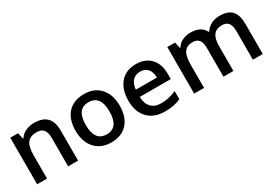

<svg xmlns="http://www.w3.org/2000/svg" viewBox="19 -1234 2740 1929"><g transform="rotate(-30 1389.0 -270.0)"><path d="M557.1 0H441.9V-332Q441.9 -394.5 416.7 -425.3Q391.6 -456.1 336.9 -456.1Q264.2 -456.1 230.5 -413.1Q196.8 -370.1 196.8 -269V0H82V-540H171.9L188 -469.2H193.8Q218.3 -507.8 263.2 -528.8Q308.1 -549.8 362.8 -549.8Q557.1 -549.8 557.1 -352.1Z M1195.8 -271Q1195.8 -138.7 1127.9 -64.5Q1060.1 9.8 939 9.8Q863.3 9.8 805.2 -24.4Q747.1 -58.6 715.8 -122.6Q684.6 -186.5 684.6 -271Q684.6 -402.3 752 -476.1Q819.3 -549.8 941.9 -549.8Q1059.1 -549.8 1127.4 -474.4Q1195.8 -398.9 1195.8 -271ZM802.7 -271Q802.7 -84 940.9 -84Q1077.6 -84 1077.6 -271Q1077.6 -456.1 939.9 -456.1Q867.7 -456.1 835.2 -408.2Q802.7 -360.4 802.7 -271Z M1563.5 9.8Q1437.5 9.8 1366.5 -63.7Q1295.4 -137.2 1295.4 -266.1Q1295.4 -398.4 1361.3 -474.1Q1427.2 -549.8 1542.5 -549.8Q1649.4 -549.8 1711.4 -484.9Q1773.4 -419.9 1773.4 -306.2V-244.1H1413.6Q1416 -165.5 1456.1 -123.3Q1496.1 -81.1 1568.8 -81.1Q1616.7 -81.1 1658 -90.1Q1699.2 -99.1 1746.6 -120.1V-26.9Q1704.6 -6.8 1661.6 1.5Q1618.7 9.8 1563.5 9.8ZM1542.5 -462.9Q1487.8 -462.9 1454.8 -428.2Q1421.9 -393.6 1415.5 -327.1H1660.6Q1659.7 -394 1628.4 -428.5Q1597.2 -462.9 1542.5 -462.9Z M2358.9 0H2243.7V-333Q2243.7 -395 2220.2 -425.5Q2196.8 -456.1 2147 -456.1Q2080.6 -456.1 2049.6 -412.8Q2018.6 -369.6 2018.6 -269V0H1903.8V-540H1993.7L2009.8 -469.2H2015.6Q2038.1 -507.8 2080.8 -528.8Q2123.5 -549.8 2174.8 -549.8Q2299.3 -549.8 2339.8 -464.8H2347.7Q2371.6 -504.9 2415 -527.3Q2458.5 -549.8 2514.6 -549.8Q2611.3 -549.8 2655.5 -501Q2699.7 -452.1 2699.7 -352.1V0H2585V-333Q2585 -395 2561.3 -425.5Q2537.6 -456.1 2487.8 -456.1Q2420.9 -456.1 2389.9 -414.3Q2358.9 -372.6 2358.9 -286.1Z"/></g></svg>

Font: f0_41340          
Style: Regular
Weight: 600
Foundry: Ascender Corporation
Version: Version 1.10